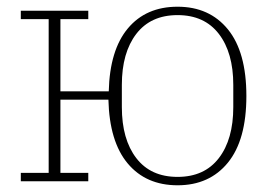

<svg xmlns="http://www.w3.org/2000/svg" viewBox="-20 -540 810 572"><path d="M509 12Q415 12 360.5 -53Q306 -118 303 -243H160V-25H243V0H42V-25H125V-483H42V-508H243V-483H160V-268H304Q307 -391 361 -455.5Q415 -520 509 -520Q604 -520 659 -452.5Q714 -385 714 -254Q714 -123 659 -55.5Q604 12 509 12ZM509 -13Q589 -13 632 -69Q675 -125 675 -221V-287Q675 -383 632 -439Q589 -495 509 -495Q429 -495 386 -439Q343 -383 343 -287V-221Q343 -125 386 -69Q429 -13 509 -13Z"/></svg>

Font: IBM Plex Serif ExtraLight
Style: Regular
Weight: 200
Designer: Mike Abbink, Paul van der Laan, Pieter van Rosmalen
Foundry: Bold Monday
Version: Version 2.5